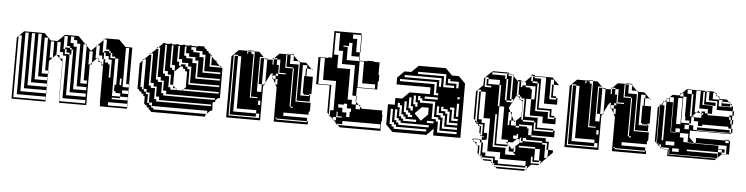

<svg xmlns="http://www.w3.org/2000/svg" viewBox="-51 -954 5468 1408"><g transform="rotate(5 2683.5 -250.0)"><path d="M681 -396H693V-348H705V-324H693V-348H681V-372H657V-444H639L681 -486V-492H687L681 -486ZM417 -276V-300H395V-276ZM417 -300V-348H393V-372H369V-444H345V-350L347 -348H369V-326L371 -324H393V-302L395 -300ZM585 -156V-180H561V-434L551 -444H537V-156ZM585 -108V-132H513V-444H489V-468H465V-492H441V-444H465V-420H489V-108ZM453 -360H441V-372H417V-396H405V-408H441V-396H453V-372H465V-396H453V-408H441V-420H417V-492H393V-396H405V-360H441V-60H585V-84H465V-372H453ZM729 -36H705V-60H729ZM297 -12H295V-36H81V-468H63L95 -500H245L295 -450H345L395 -500H495L551 -444H561V-434L595 -400L633 -438V-444H639L633 -438V-348H643L609 -314V-300H595L609 -314V-396H585V-300H595V0H395V-12H393V-302L371 -324H369V-326L347 -348H345V-350L321 -326V-324H319L321 -326V-444H297V-324H319L295 -300V-228H297V-204H295V-228H273V-468H249V-204H295V-180H297V-156H295V-180H225V-492H201V-156H295V-132H297V-108H295V-132H177V-492H153V-108H295V-84H297V-60H295V-84H129V-492H105V-60H295V-36H297ZM585 -12V-36H395V-12ZM741 -360H729V-372H705V-396H693V-408H729V-396H741V-372H753V-396H741V-408H729V-420H705V-492H687L695 -500H795L845 -450H895V-180H897V-156H895V-180H873V-444H849V-156H895V-132H897V-108H895V-132H849V-108H837V-132H849V-108H895V-84H897V-60H895V-84H837V-108H801V-120H789V-168H801V-216H753V-348H729V-360H777V-216H825V-168H837V-216H801V-360H777V-372H741ZM837 -216H825V-360H801V-396H777V-420H753V-444H729V-492H753V-468H777V-444H801V-420H825V-360H837ZM417 -252V-276H395V-252ZM417 -228V-252H395V-228ZM417 -204V-228H395V-204ZM417 -180V-204H395V-180ZM417 -156V-180H395V-156ZM417 -132V-156H395V-132ZM417 -108V-132H395V-108ZM417 -84V-108H395V-84ZM417 -60V-84H395V-60ZM417 -60H395V-36H417ZM741 -24V-36H705V-24ZM57 -468H63L57 -462V-12H295V0H45V-450L57 -462ZM729 -60V-72H741V-36H753V-12H895V0H695V-24H693V-300H681V-314L671 -324H657V-338L647 -348H643L645 -350L647 -348H657V-338L671 -324H681V-314L693 -302V-324H729V-312H741V-216H777V-84H837V-72H777V-60H753V-72H741V-216H753V-72H777V-60H895V-36H897V-12H895V-36H753V-12H705V-24H695V-72H705V-60Z M1411 -468H1343V-456H1391V-444H1411ZM1435 -396V-420H1423V-396ZM1363 -420H1295V-408H1343V-396H1363ZM1387 -348V-372H1375V-348ZM1339 -324V-348H1295V-344H1311V-328H1327V-324ZM1339 -300V-324H1327V-300ZM1339 -276V-300H1327V-276ZM1339 -252V-276H1327V-252ZM1195 -252V-276H1151V-264H1183V-252ZM1339 -252H1327V-228H1339ZM1147 -204V-228H1103V-216H1135V-204ZM1555 -228H1327V-216H1555ZM1219 -300H1217L1219 -302V-324H1199V-312H1215V-300H1217V-204H1219V-198L1237 -180H1243V-174L1249 -168H1285L1291 -174V-180H1297L1291 -174V-168H1555V-180H1297L1317 -200H1311V-306L1305 -312H1295V-322L1293 -324H1291V-326L1289 -328H1279V-338L1273 -344H1263V-360H1295V-348H1315V-372H1247V-348H1263V-346L1247 -330V-328H1245L1219 -302ZM1199 -168H1243V-174L1237 -180H1199ZM1099 -156V-180H1055V-168H1087V-156ZM991 -152H1007V-136H1023V-132H1027V-156H991ZM1267 -150 1269 -152H1265ZM991 -136H981L985 -132H991ZM1531 -132H1151V-120H1531ZM1051 -108V-132H1023V-120H1039V-108ZM1507 -84H1103V-72H1507ZM1039 -40H1027L1031 -36H1039ZM1363 -492H1327V-472H1343V-468H1363ZM1291 -468V-492H1279V-468ZM1243 -468V-492H1231V-468ZM1195 -468V-492H1183V-468ZM1147 -468V-492H1135V-468ZM1291 -468H1279V-444H1291ZM1243 -444V-468H1231V-444ZM1195 -444V-468H1183V-444ZM1147 -444V-468H1135V-444ZM1483 -420V-434L1473 -444H1471V-420ZM1435 -420V-444H1391V-424H1423V-420ZM1315 -444H1279V-424H1295V-420H1315ZM1243 -420V-444H1231V-420ZM1195 -420V-444H1183V-420ZM1147 -420V-444H1135V-420ZM1099 -420V-444H1087V-420ZM1483 -396V-420H1471V-396ZM1243 -420H1231V-396H1243ZM1195 -396V-420H1183V-396ZM1147 -396V-420H1135V-396ZM1099 -396V-420H1087V-396ZM1483 -396H1471V-372H1483ZM1435 -372V-396H1423V-372ZM1387 -372V-396H1343V-376H1375V-372ZM1267 -396H1231V-376H1247V-372H1267ZM1195 -372V-396H1183V-372ZM1147 -372V-396H1135V-372ZM1099 -372V-396H1087V-372ZM1051 -372V-396H1039V-372ZM1471 -360H1555V-362L1545 -372H1471ZM1435 -348V-372H1423V-348ZM1195 -372H1183V-348H1195ZM1147 -348V-372H1135V-348ZM1099 -348V-372H1087V-348ZM1051 -348V-372H1039V-348ZM1435 -348H1423V-324H1435ZM1387 -324V-348H1375V-324ZM1219 -324V-348H1183V-328H1199V-324ZM1147 -324V-348H1135V-324ZM1099 -324V-348H1087V-324ZM1051 -324V-348H1039V-324ZM1295 -328H1291V-326L1293 -324H1295ZM1423 -312H1555V-324H1423ZM1387 -300V-324H1375V-300ZM1147 -324H1135V-300H1147ZM1099 -300V-324H1087V-300ZM1051 -300V-324H1039V-300ZM1387 -300H1375V-276H1387ZM1171 -300H1135V-280H1151V-276H1171ZM1099 -276V-300H1087V-276ZM1051 -276V-300H1039V-276ZM1375 -264H1555V-276H1375ZM1099 -276H1087V-252H1099ZM1051 -252V-276H1039V-252ZM1195 -228V-252H1183V-228ZM1123 -252H1087V-232H1103V-228H1123ZM1051 -228V-252H1039V-228ZM1195 -228H1183V-204H1195ZM1051 -228H1039V-204H1051ZM1217 -200V-204H1183V-184H1199V-180H1219V-198ZM1147 -180V-204H1135V-180ZM1075 -204H1039V-184H1055V-180H1075ZM1147 -180H1135V-156H1147ZM1171 -156H1135V-136H1151V-132H1171ZM1099 -132V-156H1087V-132ZM1099 -132H1087V-108H1099ZM1007 -120H1003V-114L1007 -110ZM1123 -108H1087V-88H1103V-84H1123ZM1051 -84V-108H1039V-84ZM1051 -84H1039V-60H1051ZM1075 -36V-60H1039V-56H1055V-40H1071V-36ZM1051 -396V-420H1037L1071 -454V-456H1073L1075 -458V-468H1085L1075 -458V-456H1087V-444H1099V-468H1085L1117 -500H1119V-504H1135V-500H1167V-504H1183V-500H1215V-504H1231V-500H1263V-504H1279V-500H1311V-504H1327V-500H1375V-504H1423V-494L1429 -488H1439V-478L1445 -472H1455V-462L1461 -456H1471V-446L1473 -444H1483V-434L1509 -408H1519V-398L1545 -372H1555V-362L1557 -360H1567V-136H1553L1535 -118V-104H1521L1517 -100V-72H1519V-40H1507L1483 -16V-12H1479L1483 -16V-36H1071V-24H1087V-12H1479L1471 -4V8H1071V0H1067L1059 -8H1055V-12H1051V-16L1043 -24H1039V-28L1031 -36H1027V-40H1023V-44L1017 -50V-100L1013 -104H1007V-108H1003V-114L997 -120H991V-126L985 -132H979V-136H975V-142L967 -150V-152H959V-344H967V-350L979 -362V-372H989L979 -362V-168H991V-156H1003V-372H989L1023 -406V-408H1025L1027 -410V-420H1037L1027 -410V-408H1039V-396ZM1055 -24H1051V-16L1055 -12Z M1737 -496V-480H1745V-496ZM1793 -408V-456H1785V-408ZM1673 -432H1649V-456H1673ZM1961 -432H1937V-456H1961ZM1865 -432H1841V-456H1865ZM2129 -360V-408H2121V-360ZM1985 -408H1977V-360H1985ZM1793 -360V-408H1785V-360ZM2185 -400H2177V-408H2185ZM1793 -312V-360H1785V-312ZM1793 -264V-312H1785V-264ZM1793 -216V-264H1785V-216ZM1793 -216H1785V-168H1793ZM1841 -168H1785V-160H1841ZM1841 -24H1649V-48H1841ZM2217 -16V-24H1993V-32H1985V-24H1993V-16ZM2185 -368H2177V-400H2185ZM1865 -368H1841V-400H1865ZM1673 -368H1649V-400H1673ZM2121 -336V-360H2089V-336ZM1961 -336H1977V-352H2033V-360H1977V-352H1961V-336H1937V-352H1929V-342L1932 -336H1937V-326L1944 -312H1961V-278L1964 -272H1977V-312H1961ZM1865 -272V-304H1841V-272ZM1673 -272H1649V-304H1673ZM2121 -240V-264H2089V-240ZM2129 -216V-264H2089V-312H2121V-264H2129V-312H2089V-336H2121V-312H2129V-360H2089V-400H2081V-408H2033V-432H2121V-408H2129V-450H2125L2119 -456H2057V-432H2033V-464H2057V-456H2081V-494L2075 -500H2033V-504H2081V-494L2119 -456H2129V-450H2175L2217 -408H2225V-400L2217 -408H2185V-432H2153V-208H2217V-216H2177V-224H2169V-352H2177V-368H2185V-352H2233V-224H2217V-216H2225V-168H2089V-216H2121V-168H2129V-216H2089V-240H2121V-216ZM1673 -176H1649V-208H1673ZM1865 -208V-264H1841V-272H1865V-264H1882L1875 -250V0H1625V-450L1675 -500H1745V-496H1769V-480H1785V-456H1793V-500H1745V-504H1793V-500H1825L1861 -464H1865V-460L1869 -456H1889V-450H1925L1929 -454V-464H1939L1929 -454V-416H1937V-432H1961V-416H1977V-408H1985V-456H1961V-464H1939L1975 -500H2033V-496H2057V-464H2033V-496H2025V-400H2081V-120H2089V-112H2105V-120H2089V-168H2121V-160H2233V-96H2225V-72H2041V-48H2217V-24H2225V0H1975V-250L1964 -272H1961V-278L1944 -312H1937V-326L1932 -336H1929V-342L1925 -350L1889 -278V-264H1882L1889 -278V-312H1865V-304H1841V-336H1865V-312H1889V-360H1865V-336H1841V-368H1865V-360H1889V-408H1865V-400H1841V-432H1865V-408H1889V-450H1875L1869 -456H1865V-460L1861 -464H1833V-208ZM1865 -112V-144H1849V-112ZM1673 -80H1649V-112H1673ZM1673 -80V-72H1697V-120H1673V-112H1649V-144H1673V-120H1697V-168H1673V-144H1649V-176H1673V-168H1697V-216H1673V-208H1649V-240H1673V-216H1697V-264H1673V-240H1649V-272H1673V-264H1697V-312H1673V-304H1649V-336H1673V-312H1697V-360H1673V-336H1649V-368H1673V-360H1697V-408H1673V-400H1649V-432H1673V-408H1697V-456H1673V-464H1641V-16H1865V-48H1841V-72H1673V-48H1649V-80Z M2565 -208V-196L2585 -176H2597V-164L2611 -150H2761V-120H2765V-72H2761V0H2461L2445 -16H2437V-24H2429V-32L2413 -48H2405V-56L2389 -72H2381V-80H2373V-88L2361 -100V-300H2261V-500H2333V-504H2361V-700H2561V-688H2565V-656H2561V-688H2501V-656H2533V-560H2561V-528H2565V-500H2621V-504H2669V-500H2711V-408H2717V-360H2711V-300H2561V-240H2565V-208H2561V-240H2533V-464H2437V-560H2405V-688H2373V-528H2405V-432H2501V-208H2533V-176H2565V-196L2561 -200V-208ZM2477 -600H2437V-592H2469V-496H2565V-500H2561V-528H2501V-624H2477ZM2373 -304V-88L2381 -80V-120H2405V-336H2309V-496H2277V-304ZM2693 -304V-336H2597V-496H2565V-304ZM2597 -144V-164L2585 -176H2565V-144ZM2477 -168H2437V-144H2469V-112H2501V-80H2525V-120H2533V-144H2501V-176H2477ZM2429 -72H2405V-56L2413 -48H2429V-72H2469V-80H2429ZM2477 -24H2437L2445 -16H2757V-48H2477ZM2565 -624V-656H2561V-624ZM2565 -592H2561V-624H2565ZM2565 -560H2561V-592H2565ZM2437 -80V-112H2429V-80Z M2849 0 2799 -50V-200H2849V-250H2899L2949 -300H3099V-350H2849V-400L2899 -450H2949L2999 -500H3199L3249 -450H3299L3349 -400V0H3149V-50L3099 0ZM3175 -360V-424H2903V-408H3159V-360ZM3287 -360H3303V-408H3239V-424H3223V-392H3287ZM3271 -360V-376H3207V-456H2999V-440H3191V-360ZM3127 -376V-296H3159V-312H3143V-392H2871V-376ZM3319 -280V-296H3303V-280ZM3063 -280V-264H3159V-280ZM3015 -200V-232H2999V-280H2983V-216H2999V-200ZM2983 -168V-200H2967V-264H2951V-184H2967V-168ZM3099 -150V-200H3049L2999 -150L3049 -100ZM2983 -120V-136H2967V-152H2951V-168H2935V-232H2919V-152H2935V-136H2951V-120ZM3319 -120V-136H3287V-216H3255V-200H3271V-120ZM3015 -88V-104H2935V-120H2919V-136H2903V-200H2887V-216H2871V-184H2887V-120H2903V-104H2919V-88ZM3207 -216H3191V-184H3223V-168H3239V-88H3319V-104H3255V-184H3239V-200H3207ZM3143 -88V-104H3095V-88ZM3175 -216H3159V-152H3191V-136H3207V-56H3319V-72H3223V-152H3207V-168H3175ZM3111 -56V-72H2903V-88H2887V-104H2871V-168H2855V-88H2871V-72H2887V-56ZM3319 -24V-40H3191V-120H3175V-136H3143V-248H3047V-264H3031V-280H3015V-248H3031V-232H3127V-120H3159V-104H3175V-24ZM3095 -24V-40H2871V-56H2855V-72H2839V-168H2823V-56H2839V-40H2855V-24ZM3319 -152V-248H3303V-152Z M3650 -496H3662V-484H3650ZM3842 -496H3854V-484H3842ZM3518 -436H3506V-448H3518ZM3998 -436H3986V-448H3998ZM3758 -436H3746V-448H3758ZM3614 -340V-412H3602V-448H3518V-460H3494V-388H3542V-400H3506V-412H3602V-340ZM3470 -340H3458V-352H3470ZM3998 -244H3986V-256H3890V-268H3998ZM3710 -148H3698V-160H3710ZM3806 -4V-16H3794V-28H3784V-4ZM3470 20V0H3446V12L3454 20ZM3734 0H3698V14L3704 20H3710V26L3734 50L3746 38V32H3752L3746 38V68H3758V32H3752L3758 26V20H3782V32H3902V80H3938V32H3902V20H3764L3784 0V-4H3782V-28H3762L3774 -40H3770V-64H3758V-52H3734V-28H3762ZM3698 32H3602V20H3698ZM3614 -4H3602V-28H3614V-16H3650V-64H3614V-52H3602V-76H3614V-64H3650V-112H3614V-100H3602V-124H3614V-112H3650V-160H3614V-148H3602V-172H3614V-160H3650V-208H3614V-172H3602V-196H3590V44H3686V92H3758V80H3746V68H3710V26L3704 20H3698V14L3684 0H3698V-16H3614ZM3938 128H3890V116H3938ZM3518 44H3506V20H3494V0H3506V-28H3494V-40L3484 -50V-100H3470V-112H3458V-124H3446V-138L3434 -150V-350L3446 -362V-364H3448L3446 -362V-138L3458 -126V-148H3494V-124H3518V-112H3554V-160H3470V-148H3458V-172H3470V-160H3506V-208H3470V-196H3458V-220H3470V-208H3506V-256H3470V-244H3458V-268H3470V-256H3506V-304H3470V-292H3458V-316H3470V-304H3506V-352H3470V-364H3448L3484 -400V-450L3534 -500H3542V-484H3638V-460H3650V-304H3662V-292H3705L3684 -250L3699 -220H3710V-198L3729 -160H3744L3734 -150L3729 -160H3710V-198L3699 -220H3686V-124H3746V-112H3770V-124H3746V-160H3744L3782 -198V-302L3768 -316H3758V-326L3744 -340H3734V-350L3710 -302V-292H3705L3710 -302V-316H3698V-352H3662V-400H3686V-352H3698V-400H3662V-448H3686V-400H3698V-448H3662V-460H3650V-484H3686V-448H3698V-486L3688 -496H3662V-500H3542V-508H3662V-500H3684L3688 -496H3698V-486L3734 -450V-350L3744 -340H3758V-352H3746V-412H3770V-424H3794V-412H3830V-400H3842V-328H3866V-424H3794V-448H3758V-450H3734V-460H3758V-450H3784L3830 -496V-508H3854V-500H3984L4034 -450V-448H3998V-484H3974V-340H4022V-352H3986V-364H4022V-352H4034V-304H3902V-292H3890V-316H3902V-304H3938V-352H3902V-340H3890V-364H3902V-352H3938V-400H3902V-388H3890V-412H3902V-400H3938V-448H3902V-436H3890V-448H3878V-460H3842V-484H3902V-448H3938V-496H3854V-500H3834L3830 -496V-460H3842V-448H3878V-244H3974V-196H4022V-208H3986V-220H4022V-208H4034V-160H3902V-148H3890V-160H3878V-172H3794V-196H3902V-160H3938V-208H3806V-196H3794V-220H3784V-200L3782 -198V-172H3794V-160H3878V-100H4022V-112H3890V-124H4022V-112H4034V-64H3866V-136H3770V-124H3830V-112H3842V-64H3866V-52H3974V-28H3998V-4H3986V-16H3950V-28H3830V-40H3806V-28H3794V-40H3784V-28H3806V-16H3950V-4H3974V92H3992L3950 134V140H3944L3950 134V116H3938V80H3902V116H3890V92H3878V140H3944L3934 150H3884L3854 180V188H3846L3854 180V164H3842V128H3614V140H3602V128H3518V116H3506V92H3542V116H3614V128H3650V80H3518V92H3506V68H3518V80H3554V32H3518ZM3518 -436V-412H3506V-436ZM3758 -412H3746V-436H3758ZM3902 -412H3890V-436H3902ZM3998 -412H3986V-436H3998ZM3998 -388H3986V-412H3998ZM3902 -364H3890V-388H3902ZM3998 -388V-364H3986V-388ZM3698 -304H3662V-352H3686V-316H3698ZM3614 -268V-340H3602V-268ZM3470 -316H3458V-340H3470ZM3902 -316H3890V-340H3902ZM3806 -268V-256H3842V-304H3806V-292H3794V-316H3806V-304H3842V-328H3806V-316H3794V-328H3770V-340H3758V-326L3768 -316H3782V-302L3784 -300V-292H3806V-268H3794V-292H3784V-268ZM3902 -292H3890V-268H3902ZM3470 -268V-292H3458V-268ZM3650 -208V-256H3614V-268H3602V-256H3614V-208ZM3806 -220V-208H3842V-256H3806V-244H3794V-268H3784V-244H3806V-220H3794V-244H3784V-220ZM3470 -220V-244H3458V-220ZM3998 -244V-220H3986V-244ZM3470 -172V-196H3458V-172ZM3614 -124H3602V-148H3614ZM3710 -124H3698V-148H3710ZM3902 -148H3890V-124H3902ZM3470 -124H3460L3470 -114ZM3518 -76H3506V-100H3518ZM3614 -76H3602V-100H3614ZM3614 -28H3602V-52H3614ZM3518 -76V-64H3554V-112H3518V-100H3506V-112H3472L3484 -100H3494V-40L3518 -16H3542V-4H3530L3534 0H3506V20H3518V32H3554V-16H3518V-28H3506V-52H3542V-16H3554V-64H3518V-52H3506V-76ZM3998 -4H3986V20H3998ZM3614 -4V20H3602V-4ZM3518 44H3506V68H3518ZM3998 20V32H4034V50L3998 86V92H3992L3998 86V32H3986V20ZM3842 176H3614V164H3602V140H3638V164H3842ZM3494 44V110L3500 116H3506V122L3512 128H3518V134L3524 140H3590V156L3598 164H3602V168L3610 176H3614V180L3622 188H3846L3834 200H3634L3622 188H3614V180L3610 176H3602V168L3598 164H3590V156L3584 150H3534L3524 140H3518V134L3512 128H3506V122L3500 116H3494V110L3484 100V50L3478 44H3470V36L3454 20H3446V12L3434 0H3446V-4H3494V0H3470V36L3478 44Z M4227 -496V-480H4235V-496ZM4283 -408V-456H4275V-408ZM4163 -432H4139V-456H4163ZM4451 -432H4427V-456H4451ZM4355 -432H4331V-456H4355ZM4619 -360V-408H4611V-360ZM4475 -408H4467V-360H4475ZM4283 -360V-408H4275V-360ZM4675 -400H4667V-408H4675ZM4283 -312V-360H4275V-312ZM4283 -264V-312H4275V-264ZM4283 -216V-264H4275V-216ZM4283 -216H4275V-168H4283ZM4331 -168H4275V-160H4331ZM4331 -24H4139V-48H4331ZM4707 -16V-24H4483V-32H4475V-24H4483V-16ZM4675 -368H4667V-400H4675ZM4355 -368H4331V-400H4355ZM4163 -368H4139V-400H4163ZM4611 -336V-360H4579V-336ZM4451 -336H4467V-352H4523V-360H4467V-352H4451V-336H4427V-352H4419V-342L4422 -336H4427V-326L4434 -312H4451V-278L4454 -272H4467V-312H4451ZM4355 -272V-304H4331V-272ZM4163 -272H4139V-304H4163ZM4611 -240V-264H4579V-240ZM4619 -216V-264H4579V-312H4611V-264H4619V-312H4579V-336H4611V-312H4619V-360H4579V-400H4571V-408H4523V-432H4611V-408H4619V-450H4615L4609 -456H4547V-432H4523V-464H4547V-456H4571V-494L4565 -500H4523V-504H4571V-494L4609 -456H4619V-450H4665L4707 -408H4715V-400L4707 -408H4675V-432H4643V-208H4707V-216H4667V-224H4659V-352H4667V-368H4675V-352H4723V-224H4707V-216H4715V-168H4579V-216H4611V-168H4619V-216H4579V-240H4611V-216ZM4163 -176H4139V-208H4163ZM4355 -208V-264H4331V-272H4355V-264H4372L4365 -250V0H4115V-450L4165 -500H4235V-496H4259V-480H4275V-456H4283V-500H4235V-504H4283V-500H4315L4351 -464H4355V-460L4359 -456H4379V-450H4415L4419 -454V-464H4429L4419 -454V-416H4427V-432H4451V-416H4467V-408H4475V-456H4451V-464H4429L4465 -500H4523V-496H4547V-464H4523V-496H4515V-400H4571V-120H4579V-112H4595V-120H4579V-168H4611V-160H4723V-96H4715V-72H4531V-48H4707V-24H4715V0H4465V-250L4454 -272H4451V-278L4434 -312H4427V-326L4422 -336H4419V-342L4415 -350L4379 -278V-264H4372L4379 -278V-312H4355V-304H4331V-336H4355V-312H4379V-360H4355V-336H4331V-368H4355V-360H4379V-408H4355V-400H4331V-432H4355V-408H4379V-450H4365L4359 -456H4355V-460L4351 -464H4323V-208ZM4355 -112V-144H4339V-112ZM4163 -80H4139V-112H4163ZM4163 -80V-72H4187V-120H4163V-112H4139V-144H4163V-120H4187V-168H4163V-144H4139V-176H4163V-168H4187V-216H4163V-208H4139V-240H4163V-216H4187V-264H4163V-240H4139V-272H4163V-264H4187V-312H4163V-304H4139V-336H4163V-312H4187V-360H4163V-336H4139V-368H4163V-360H4187V-408H4163V-400H4139V-432H4163V-408H4187V-456H4163V-464H4131V-16H4355V-48H4331V-72H4163V-48H4139V-80Z M4808 -396H4818L4808 -386V-372H4794L4808 -386ZM5024 -396V-468H5012V-496H4980V-468H5012V-396ZM5168 -492V-444H5216V-456L5204 -468H5192V-480L5180 -492ZM5236 -432H5240V-420H5236ZM4916 -240H4948V-432H4916ZM5300 -400H5236V-420H5300ZM4884 -336V-368H4880V-336ZM4884 -272V-304H4880V-272ZM5044 -272V-300H5024V-272ZM4884 -208V-240H4880V-208ZM5012 -176H4952V-144H4980V-112H5012V-108H5064L5060 -112H5012ZM4880 -180H4832V-252H4880V-240H4884V-272H4880V-252H4832V-324H4880V-304H4884V-336H4880V-324H4832V-396H4818L4832 -410V-420H4842L4832 -410V-396H4880V-368H4884V-400H4856V-396H4852V-420H4842L4852 -430V-432H4854L4852 -430V-420H4856V-400H4884V-432H4854L4872 -450H4922L4928 -456V-468H4940L4928 -456V-444H4952V-252H5012V-240H5044V-208H5072V-204H5312V-208H5072V-228H5312V-208H5322V-200H5022V-150L5060 -112H5072V-108H5240V-84H5288V-80H5300V-112H5072V-150H5288V-132H5312V-150H5288V-156H5312V-150H5322V-50H5300V-48H5270L5272 -50H5300V-80H5288V-60H5268V-80H5240V-60H5268V-48H5270L5240 -18V-12H5234L5240 -18V-60H5012V-48H5236V-16H4884V-36H4952V-60H4904V-36H4884V-48H4880V-60H4820V-80H4808V-84H4788V-366L4784 -362V-88L4792 -80H4808V-64L4812 -60H4820V-52L4822 -50H4872V-48H4880V-12H5234L5222 0H4872V-48H4820V-52L4812 -60H4808V-64L4792 -80H4788V-84H4784V-88L4772 -100V-350L4784 -362V-372H4794L4790 -368H4820V-112H4832V-180H4884V-176H4916V-180H4884V-208H4880ZM5312 -396V-410L5302 -420H5300V-422L5290 -432H5240V-444H5216V-396ZM5024 -324V-396H5012V-324ZM5332 -272H5322V-304H5312V-324H5300V-336H5322V-304H5332ZM5140 -336V-368H5076V-496H5044V-336H5058L5026 -304H5044V-300H5096V-326L5086 -336H5058L5072 -350L5086 -336H5096V-326L5098 -324H5108V-336H5096V-348H5120V-336ZM5024 -324H5012V-304H5024V-302L5026 -304H5024ZM5012 -208V-240H4980V-208ZM5024 -252H5012V-272H4980V-300H4976V-444H4952V-468H4940L4972 -500H5172L5180 -492H5192V-480L5204 -468H5216V-456L5222 -450H5272L5290 -432H5300V-422L5302 -420H5312V-410L5322 -400V-368H5332V-336H5322V-368H5204V-400H5192V-396H5172V-400H5108V-420H5192V-400H5204V-432H5120V-420H5108V-444H5120V-432H5140V-464H5120V-444H5108V-468H5120V-464H5140V-496H5108V-492H5120V-468H5108V-492H5096V-396H5172V-336H5140V-324H5300V-304H5312V-272H5322V-240H5332V-208H5322V-240H5300V-252H5108V-240H5076V-272H5024ZM4916 -208V-180H4948V-208ZM4916 -80V-108H4852V-80Z"/></g></svg>

Font: Rubik Broken Fax
Style: Regular
Weight: 400
Designer: Hubert and Fischer, NaN
Foundry: Hubert and Fischer, NaN
Version: Version 2.201